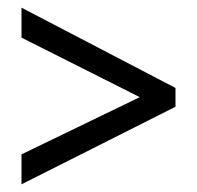

<svg xmlns="http://www.w3.org/2000/svg" viewBox="-20 -607 513 500"><path d="M36 -205V-127L437 -329V-378L36 -587V-509L344 -354Z"/></svg>

Font: Noto Sans Lao Looped Condensed
Style: Regular
Weight: 400
Width: 3
Designer: Mark Frömberg, Ben Mitchell
Foundry: The Fontpad Ltd
Version: Version 1.003